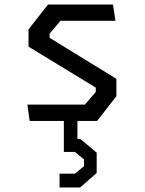

<svg xmlns="http://www.w3.org/2000/svg" viewBox="-20 -534 640 848"><path d="M111 0 101 -72H355L403 -128V-147L106 -328V-404L192 -514H479L490 -442H247L199 -385V-367L494 -186V-109L409 0H322V80H335L407 140V230L334 294H243V233H311L351 200V170L311 137H262V0Z"/></svg>

Font: Moralerspace Krypton JPDOC
Style: Regular
Weight: 400
Version: v0.0.6; ttfautohint (v1.8.4.7-5d5b-dirty) -l 6 -r 45 -G 200 